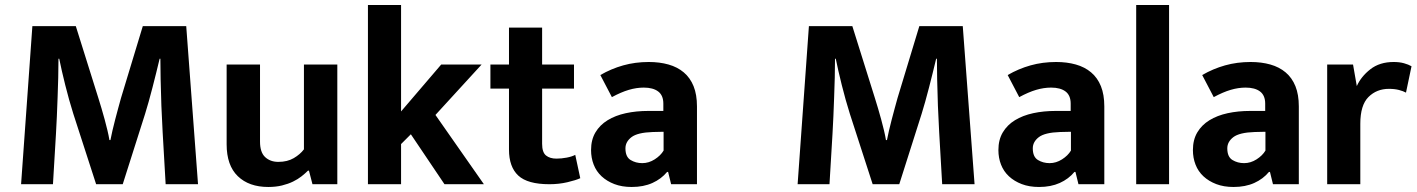

<svg xmlns="http://www.w3.org/2000/svg" viewBox="-20 -734 5644 765"><path d="M109 -630H282L372 -343Q378 -324 384.5 -302Q391 -280 397 -258Q403 -236 408 -215Q413 -194 416 -176H420Q423 -192 428 -213.5Q433 -235 439 -258Q445 -281 451 -303Q457 -325 462 -343L549 -630H722L769 0H640Q634 -104 628 -208Q622 -312 620 -418L619 -500H616Q603 -445 587.5 -385Q572 -325 558 -280L469 0H363L272 -281Q255 -335 240 -395Q225 -455 216 -500H213Q213 -464 212 -424.5Q211 -385 209.5 -346Q208 -307 206.5 -269.5Q205 -232 203 -201L191 0H64Z M1191 -477H1324V0H1225L1211 -54H1207Q1196 -43 1181.5 -31.5Q1167 -20 1147.5 -10.5Q1128 -1 1103.5 5Q1079 11 1049 11Q972 11 927.5 -32Q883 -75 883 -159V-477H1016V-170Q1016 -127 1036.5 -108Q1057 -89 1089 -89Q1125 -89 1150.5 -104Q1176 -119 1191 -139Z M1578 -160V0H1446V-714H1578V-290L1738 -477H1899L1715 -276L1908 0H1751L1617 -199Z M2267 -381H2140V-161Q2140 -127 2155.5 -114.5Q2171 -102 2197 -102Q2217 -102 2238 -106Q2259 -110 2272 -117L2292 -24Q2275 -16 2241 -8Q2207 0 2169 0Q2082 0 2045 -34.5Q2008 -69 2008 -138V-381H1934V-477H2008V-624H2140V-477H2267Z M2372 -435Q2415 -460 2463 -473.5Q2511 -487 2565 -487Q2608 -487 2643.5 -477Q2679 -467 2704.5 -445.5Q2730 -424 2743.5 -390.5Q2757 -357 2757 -310V0H2654L2642 -49H2638Q2615 -21 2579.5 -5Q2544 11 2497 11Q2458 11 2428 -0.5Q2398 -12 2377 -31.5Q2356 -51 2345.5 -78Q2335 -105 2335 -136Q2335 -177 2352.5 -206.5Q2370 -236 2401 -255Q2432 -274 2473.5 -283Q2515 -292 2563 -292H2623V-321Q2623 -354 2602.5 -369.5Q2582 -385 2545 -385Q2516 -385 2485.5 -376Q2455 -367 2418 -347ZM2624 -209 2581 -208Q2520 -206 2496 -187.5Q2472 -169 2472 -143Q2472 -109 2492.5 -96.5Q2513 -84 2539 -84Q2565 -84 2588.5 -99Q2612 -114 2624 -134Z M3203 -630H3376L3466 -343Q3472 -324 3478.5 -302Q3485 -280 3491 -258Q3497 -236 3502 -215Q3507 -194 3510 -176H3514Q3517 -192 3522 -213.5Q3527 -235 3533 -258Q3539 -281 3545 -303Q3551 -325 3556 -343L3643 -630H3816L3863 0H3734Q3728 -104 3722 -208Q3716 -312 3714 -418L3713 -500H3710Q3697 -445 3681.5 -385Q3666 -325 3652 -280L3563 0H3457L3366 -281Q3349 -335 3334 -395Q3319 -455 3310 -500H3307Q3307 -464 3306 -424.5Q3305 -385 3303.5 -346Q3302 -307 3300.5 -269.5Q3299 -232 3297 -201L3285 0H3158Z M3995 -435Q4038 -460 4086 -473.5Q4134 -487 4188 -487Q4231 -487 4266.5 -477Q4302 -467 4327.5 -445.5Q4353 -424 4366.5 -390.5Q4380 -357 4380 -310V0H4277L4265 -49H4261Q4238 -21 4202.5 -5Q4167 11 4120 11Q4081 11 4051 -0.5Q4021 -12 4000 -31.5Q3979 -51 3968.5 -78Q3958 -105 3958 -136Q3958 -177 3975.5 -206.5Q3993 -236 4024 -255Q4055 -274 4096.5 -283Q4138 -292 4186 -292H4246V-321Q4246 -354 4225.5 -369.5Q4205 -385 4168 -385Q4139 -385 4108.5 -376Q4078 -367 4041 -347ZM4247 -209 4204 -208Q4143 -206 4119 -187.5Q4095 -169 4095 -143Q4095 -109 4115.5 -96.5Q4136 -84 4162 -84Q4188 -84 4211.5 -99Q4235 -114 4247 -134Z M4507 0V-714H4638V0Z M4770 -435Q4813 -460 4861 -473.5Q4909 -487 4963 -487Q5006 -487 5041.5 -477Q5077 -467 5102.5 -445.5Q5128 -424 5141.5 -390.5Q5155 -357 5155 -310V0H5052L5040 -49H5036Q5013 -21 4977.5 -5Q4942 11 4895 11Q4856 11 4826 -0.5Q4796 -12 4775 -31.5Q4754 -51 4743.5 -78Q4733 -105 4733 -136Q4733 -177 4750.5 -206.5Q4768 -236 4799 -255Q4830 -274 4871.5 -283Q4913 -292 4961 -292H5021V-321Q5021 -354 5000.5 -369.5Q4980 -385 4943 -385Q4914 -385 4883.5 -376Q4853 -367 4816 -347ZM5022 -209 4979 -208Q4918 -206 4894 -187.5Q4870 -169 4870 -143Q4870 -109 4890.5 -96.5Q4911 -84 4937 -84Q4963 -84 4986.5 -99Q5010 -114 5022 -134Z M5268 0V-477H5371L5386 -391Q5403 -429 5440 -458Q5477 -487 5533 -487Q5556 -487 5574 -482Q5592 -477 5604 -470L5582 -365Q5571 -371 5554 -375.5Q5537 -380 5514 -380Q5465 -380 5432.5 -347.5Q5400 -315 5400 -241V0Z"/></svg>

Font: Mukta Malar
Style: Bold
Weight: 700
Designer: Aadarsh Rajan, Girish Dalvi, Yashodeep Gholap
Foundry: Ek Type
Version: Version 2.538;PS 1.000;hotconv 16.6.51;makeotf.lib2.5.65220;